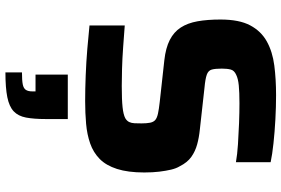

<svg xmlns="http://www.w3.org/2000/svg" viewBox="-185 -551 1038 708"><g transform="rotate(90 334.0 -197.0)"><path d="M353 8Q309 8 258.5 6Q208 4 160 0Q112 -4 74 -8V-138Q114 -135 155.5 -132Q197 -129 234 -128Q271 -127 297 -127Q348 -127 375.5 -130Q403 -133 416 -140Q426 -146 430 -154.5Q434 -163 434.5 -174.5Q435 -186 435 -200Q435 -219 432.5 -231.5Q430 -244 422.5 -250.5Q415 -257 399 -260.5Q383 -264 356 -267L202 -284Q157 -289 127.5 -304Q98 -319 81.5 -344.5Q65 -370 58.5 -406.5Q52 -443 52 -491Q52 -560 73.5 -600.5Q95 -641 133 -662Q171 -683 221.5 -689.5Q272 -696 331 -696Q374 -696 420 -693.5Q466 -691 508 -686.5Q550 -682 578 -676V-548Q550 -553 512 -555.5Q474 -558 434.5 -559.5Q395 -561 361 -561Q320 -561 295 -558.5Q270 -556 256 -549Q240 -542 236.5 -529Q233 -516 233 -496Q233 -472 236.5 -459Q240 -446 255.5 -440.5Q271 -435 304 -432L457 -415Q487 -412 512.5 -405Q538 -398 558.5 -383.5Q579 -369 593 -341Q601 -328 605.5 -309Q610 -290 613 -265.5Q616 -241 616 -210Q616 -150 603 -109.5Q590 -69 566 -45.5Q542 -22 509 -10.5Q476 1 436.5 4.5Q397 8 353 8ZM247 302V241Q277 241 291.5 238Q306 235 311.5 226.5Q317 218 317 203V191H255V72H419V152Q419 197 413.5 226Q408 255 390.5 271.5Q373 288 338.5 295Q304 302 247 302Z"/></g></svg>

Font: Saira SemiExpanded
Style: Bold
Weight: 700
Width: 6
Designer: Hector Gatti with collaboration of the Omnibus-Type team
Foundry: Omnibus-Type
Version: Version 1.101